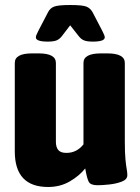

<svg xmlns="http://www.w3.org/2000/svg" viewBox="-20 -738 560 766"><path d="M172 8Q39 8 39 -134V-487Q39 -525 108 -525H134Q203 -525 203 -487V-172Q203 -151 212.5 -139.5Q222 -128 245 -128Q286 -128 313 -162V-487Q313 -525 383 -525H408Q478 -525 478 -487V-173Q478 -127 480.5 -102Q483 -77 485.5 -63.5Q488 -50 488 -39Q488 -22 466 -13.5Q444 -5 416 -2Q388 1 369 1Q342 1 334.5 -12Q327 -25 320 -66Q296 -36 258 -14Q220 8 172 8ZM171 -572Q123 -572 123 -589Q123 -596 133 -615L171 -688Q179 -705 195.5 -711.5Q212 -718 260 -718Q309 -718 325 -711.5Q341 -705 350 -688L388 -615Q398 -596 398 -589Q398 -572 350 -572Q327 -572 315 -577Q303 -582 294 -594L260 -637L227 -594Q218 -582 206 -577Q194 -572 171 -572Z"/></svg>

Font: Asap Semi Condensed ExtraBold
Style: Regular
Weight: 800
Width: 4
Designer: Pablo Cosgaya
Foundry: Omnibus-Type
Version: Version 3.001; ttfautohint (v1.8.4.7-5d5b)